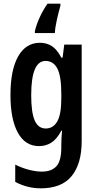

<svg xmlns="http://www.w3.org/2000/svg" viewBox="-20 -786 526 1046"><path d="M198 -553Q233 -553 261.5 -535.5Q290 -518 314 -472H321L330 -543H425V-17Q425 106 370.5 173Q316 240 202 240Q129 240 63 205V111Q104 131 141.5 140Q179 149 208 149Q260 149 287 120Q314 91 314 17V7Q314 -33 318 -74H314Q289 -27 259 -8.5Q229 10 193 10Q117 10 77 -63.5Q37 -137 37 -268Q37 -405 79 -479Q121 -553 198 -553ZM228 -454Q150 -454 150 -267Q150 -174 169 -130Q188 -86 229 -86Q270 -86 292 -124.5Q314 -163 314 -250V-274Q314 -371 292.5 -412.5Q271 -454 228 -454ZM309 -754Q299 -720 289.5 -677Q280 -634 279 -606H170V-616Q178 -652 197 -693Q216 -734 239 -766H309Z"/></svg>

Font: Noto Sans Tamil ExtraCondensed SemiBold
Style: Regular
Weight: 600
Width: 2
Designer: Jelle Bosma - Monotype Design Team
Foundry: Monotype Imaging Inc.
Version: Version 2.004; ttfautohint (v1.8.4.7-5d5b)